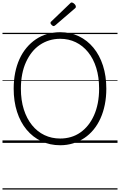

<svg xmlns="http://www.w3.org/2000/svg" viewBox="-20 -1149 965 1544"><path d="M464 19Q381 19 312.5 -13.5Q244 -46 194 -106Q144 -166 117 -250Q90 -334 90 -436Q90 -504 102 -564Q114 -624 137 -674.5Q160 -725 193.5 -765Q227 -805 268.5 -833Q310 -861 359.5 -875.5Q409 -890 464 -890Q546 -890 614 -857.5Q682 -825 731.5 -765Q781 -705 808 -621.5Q835 -538 835 -436Q835 -368 823 -308Q811 -248 788 -197Q765 -146 732 -106Q699 -66 657.5 -38.5Q616 -11 567.5 4Q519 19 464 19ZM464 -35Q509 -35 550 -47Q591 -59 626 -83.5Q661 -108 688.5 -142.5Q716 -177 736 -221.5Q756 -266 766.5 -320Q777 -374 777 -436Q777 -529 754 -603Q731 -677 688.5 -729.5Q646 -782 589 -809.5Q532 -837 464 -837Q418 -837 377 -824.5Q336 -812 300.5 -788Q265 -764 237.5 -729.5Q210 -695 189.5 -650.5Q169 -606 158.5 -552Q148 -498 148 -436Q148 -343 171.5 -269Q195 -195 237.5 -142.5Q280 -90 337.5 -62.5Q395 -35 464 -35ZM411 -939Q405 -939 395.5 -948Q386 -957 386 -964Q386 -966 387 -969.5Q388 -973 392 -976L542 -1120Q546 -1124 549 -1126.5Q552 -1129 556 -1129Q563 -1129 571 -1123.5Q579 -1118 584.5 -1110.5Q590 -1103 590 -1096Q590 -1092 589 -1089Q588 -1086 582 -1081L425 -946Q420 -943 417.5 -941Q415 -939 411 -939ZM0 365H925V375H0ZM0 -20H925V0H0ZM0 -505H925V-500H0ZM0 -885H925V-875H0Z"/></svg>

Font: Playwrite GB J Guides
Style: Regular
Weight: 400
Designer: Veronika Burian, José Scaglione
Foundry: TypeTogether
Version: Version 1.003